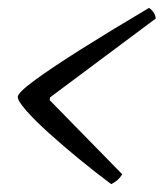

<svg xmlns="http://www.w3.org/2000/svg" viewBox="-20 -521 415 487"><path d="M262 -54Q223 -83 181.5 -117Q140 -151 104.5 -183Q69 -215 47 -240Q25 -265 25 -275Q25 -286 69.5 -318.5Q114 -351 189.5 -398.5Q265 -446 358 -501Q363 -498 368.5 -491Q374 -484 375 -474L107 -274L106 -267L290 -79Q283 -68 275 -62Q267 -56 262 -54Z"/></svg>

Font: Texturina 72pt 72pt Light
Style: Italic
Weight: 300
Italic angle: -11°
Designer: Guillermo Torres Carreño
Foundry: Omnibus-Type
Version: Version 1.002; ttfautohint (v1.8.3)